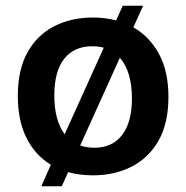

<svg xmlns="http://www.w3.org/2000/svg" viewBox="-20 -597 648 668"><path d="M124 51 157 -24Q103 -56 72.5 -116.5Q42 -177 42 -263Q42 -355 76 -415.5Q110 -476 169 -506Q228 -536 303 -536Q346 -536 384 -526L407 -577H478L444 -502Q500 -470 533 -409.5Q566 -349 566 -260Q566 -168 531.5 -107.5Q497 -47 437.5 -17Q378 13 304 13Q257 13 217 2L195 51ZM169 -265Q169 -178 205 -130L341 -431Q322 -436 300 -436Q238 -436 203.5 -392.5Q169 -349 169 -265ZM308 -83Q371 -83 405 -127.5Q439 -172 439 -254Q439 -348 397 -396L259 -91Q281 -83 308 -83Z"/></svg>

Font: Bricolage Grotesque 12pt SemiBold
Style: Regular
Weight: 600
Designer: Mathieu Triay
Foundry: Atelier Triay
Version: Version 1.001; ttfautohint (v1.8.4.7-5d5b);gftools[0.9.33.de